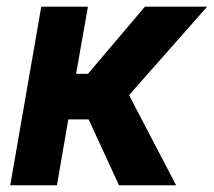

<svg xmlns="http://www.w3.org/2000/svg" viewBox="-20 -548 633 568"><path d="M332 0H501L361.8 -266.6L592.8 -528.3H408.7L240.2 -329.6H205.1L240.2 -528.3H102.1L10.3 0H148.4L182.1 -194.8H242.2Z"/></svg>

Font: Roboto
Style: Bold Italic
Weight: 700
Italic angle: -12°
Designer: Google
Version: Version 2.137; 2017